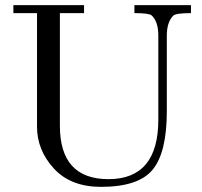

<svg xmlns="http://www.w3.org/2000/svg" viewBox="-20 -712 787 747"><path d="M723 -692V-661Q664 -661 654 -651Q629 -626 629 -573V-279Q629 -119 574 -52Q519 15 373 15Q255 15 189.5 -56.5Q124 -128 124 -219V-661H32V-692H307V-661H213V-223Q213 -15 402 -15Q596 -15 596 -247V-573Q596 -628 570 -652Q560 -661 503 -661V-692Z"/></svg>

Font: GFS Didot
Style: Regular
Weight: 400
Designer: Takis Katsoulidis and George D. Matthiopoulos
Foundry: Takis Katsoulidis and George D. Matthiopoulos
Version: Version 1.0